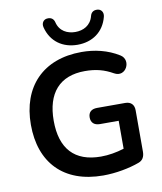

<svg xmlns="http://www.w3.org/2000/svg" viewBox="-100 -1020 936 1110"><g transform="rotate(-10 368.0 -465.0)"><path d="M401 -760C488 -760 556 -807 578 -893C585 -920 569 -938 550 -940C522 -943 510 -927 506 -911C492 -856 447 -835 401 -835C355 -835 309 -856 296 -911C292 -927 280 -943 252 -940C233 -938 217 -920 224 -893C246 -807 314 -760 401 -760ZM416 10C489 10 570 -5 629 -27C654 -36 665 -57 665 -86V-329C665 -362 646 -381 613 -381H448C414 -381 396 -364 396 -334C396 -304 414 -286 448 -286H558V-122C513 -108 467 -100 422 -100C267 -100 188 -187 188 -351C188 -513 266 -603 415 -603C479 -603 528 -590 579 -561C644 -524 692 -620 634 -656C567 -698 490 -715 415 -715C188 -715 54 -574 54 -351C54 -130 182 10 416 10Z"/></g></svg>

Font: Nunito
Style: Bold
Weight: 700
Designer: Vernon Adams
Foundry: Vernon Adams
Version: Version 3.602